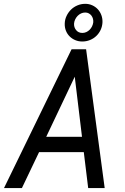

<svg xmlns="http://www.w3.org/2000/svg" viewBox="-35 -963 642 983"><path d="M394 -184.1H165L77.1 0H-14.6L331.5 -710.9H405.8L501 0H416.5ZM201.7 -262.7H384.8L347.7 -570.3ZM296.4 -841.8Q296.9 -862.8 305.7 -881.3Q314.5 -899.9 328.6 -913.8Q342.8 -927.7 361.6 -935.5Q380.4 -943.4 401.4 -943.4Q420.9 -943.4 437.5 -935.8Q454.1 -928.2 465.8 -915.5Q477.5 -902.8 483.9 -885.7Q490.2 -868.7 489.7 -849.6Q488.8 -828.6 480.5 -810.5Q472.2 -792.5 458.3 -779.1Q444.3 -765.6 425.8 -758.1Q407.2 -750.5 386.2 -750.5Q366.7 -750.5 350.1 -757.6Q333.5 -764.6 321.3 -776.9Q309.1 -789.1 302.5 -805.7Q295.9 -822.3 296.4 -841.8ZM344.2 -843.3Q342.8 -823.7 354.5 -809.1Q366.2 -794.4 386.7 -794.4Q397.5 -794.4 407 -798.8Q416.5 -803.2 424.1 -810.8Q431.6 -818.4 436.3 -828.1Q440.9 -837.9 442.4 -848.1Q443.4 -857.9 440.9 -866.9Q438.5 -876 433.1 -883.1Q427.7 -890.1 419.7 -894.5Q411.6 -898.9 401.4 -898.9Q390.1 -898.9 380.1 -894.3Q370.1 -889.6 362.5 -881.8Q355 -874 350.1 -864Q345.2 -854 344.2 -843.3Z"/></svg>

Font: Roboto Mono
Style: Italic
Weight: 400
Designer: Google
Version: Version 2.000985; 2015; ttfautohint (v1.3)